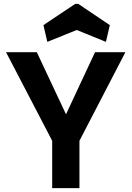

<svg xmlns="http://www.w3.org/2000/svg" viewBox="-20 -966 676 986"><path d="M223 -751 203 -837 366 -946H382L544 -837L524 -751L374 -812ZM624 -698 388 -243V0H248V-243L11 -698H169L319 -379L468 -698Z"/></svg>

Font: Fz Poppins SemBd
Style: Regular
Weight: 600
Designer: Ninad Kale (Devanagari), Jonny Pinhorn (Latin)
Foundry: Indian Type Foundry
Version: Vit hóa bi Vntype.Com & FontZin.Com